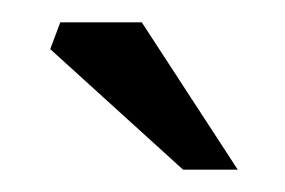

<svg xmlns="http://www.w3.org/2000/svg" viewBox="-20 -748 255 172"><path d="M34 -728 25 -704 144 -596H193L107 -728Z"/></svg>

Font: LT Superior Serif Medium
Style: Regular
Weight: 500
Designer: Daniel Lyons
Foundry: LyonsType
Version: Version 2.120;FEAKit 1.0